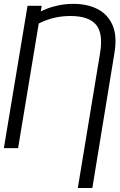

<svg xmlns="http://www.w3.org/2000/svg" viewBox="-26 -757 611 981"><path d="M445.8 203.6H371.6L485.4 -486.3Q502 -586.4 464.6 -630.9Q427.2 -675.3 333.5 -675.3Q282.2 -675.3 236.1 -662.1Q189.9 -648.9 151.9 -625.5L157.7 -685.1Q182.1 -700.2 212.2 -711.9Q242.2 -723.6 276.9 -730.5Q311.5 -737.3 348.6 -737.3Q421.4 -737.3 473.6 -710Q525.9 -682.6 549.6 -627Q573.2 -571.3 558.6 -485.4ZM187 -727.5 66.4 0H-6.3L114.7 -727.5Z"/></svg>

Font: Inter 28pt Light
Style: Italic
Weight: 300
Italic angle: -9.3988°
Designer: Rasmus Andersson
Foundry: rsms
Version: Version 4.001;git-66647c0bb